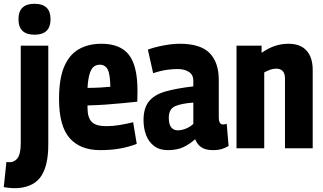

<svg xmlns="http://www.w3.org/2000/svg" viewBox="-70 -786 1713 1018"><path d="M113 -602Q28 -602 28 -684Q28 -766 113 -766Q198 -766 198 -684Q198 -602 113 -602ZM186 -544V-18Q186 89 149.5 146Q113 203 29 211Q-8 214 -50 206L-36 73Q-19 75 -7 73Q18 66 29 42.5Q40 19 40 -28V-544Z M461 10Q355 10 299 -54Q243 -118 243 -261Q243 -369 270.5 -433Q298 -497 348.5 -525.5Q399 -554 468 -554Q567 -554 613 -496Q659 -438 659 -305Q659 -296 658.5 -278Q658 -260 658 -247Q629 -244 585.5 -239.5Q542 -235 491.5 -231.5Q441 -228 394 -227Q394 -222 394 -214Q394 -163 416 -140Q438 -117 494 -117Q527 -117 563.5 -123Q600 -129 636 -138L655 -23Q610 -6 563.5 2Q517 10 461 10ZM394 -320Q429 -320 463.5 -322Q498 -324 515 -326Q514 -394 500.5 -418.5Q487 -443 459 -443Q442 -443 428.5 -433.5Q415 -424 406 -397Q397 -370 394 -320Z M691 -149Q691 -214 720.5 -249.5Q750 -285 809 -301.5Q868 -318 955 -328V-359Q955 -389 932 -404.5Q909 -420 871 -420Q848 -420 816.5 -416Q785 -412 742 -398L714 -523Q753 -537 799.5 -545.5Q846 -554 883 -554Q993 -554 1041.5 -504.5Q1090 -455 1090 -362V-167Q1090 -142 1096.5 -134Q1103 -126 1112 -126Q1124 -126 1132 -130L1142 -12Q1126 -2 1106 4Q1086 10 1059 10Q1021 10 998.5 -4.5Q976 -19 965 -48Q936 -22 902.5 -6Q869 10 820 10Q776 10 747.5 -11.5Q719 -33 705 -69Q691 -105 691 -149ZM825 -162Q825 -126 838 -110.5Q851 -95 872 -95Q893 -95 915.5 -104Q938 -113 955 -129V-242Q895 -238 860 -223.5Q825 -209 825 -162Z M1184 0V-544H1317V-506Q1355 -532 1389 -543Q1423 -554 1459 -554Q1523 -554 1555.5 -517.5Q1588 -481 1588 -415V0H1441V-369Q1441 -397 1428.5 -409.5Q1416 -422 1395 -422Q1379 -422 1363 -416.5Q1347 -411 1331 -402V0Z"/></svg>

Font: Georama SemiCondensed
Style: Bold
Weight: 700
Width: 4
Designer: Jean-Baptiste Levee
Foundry: Production Type
Version: Version 1.000